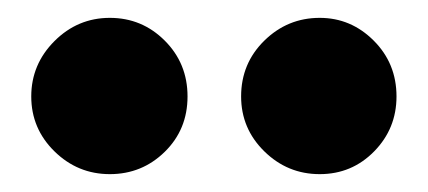

<svg xmlns="http://www.w3.org/2000/svg" viewBox="-20 -757 479 215"><path d="M15 -649Q15 -685 41 -711Q67 -737 103 -737Q139 -737 164.5 -711.5Q190 -686 190 -649Q190 -612 164.5 -587Q139 -562 103 -562Q67 -562 41 -587.5Q15 -613 15 -649ZM250 -649Q250 -686 276 -711.5Q302 -737 338 -737Q373 -737 398.5 -711.5Q424 -686 424 -649Q424 -613 399 -587.5Q374 -562 338 -562Q302 -562 276 -587.5Q250 -613 250 -649Z"/></svg>

Font: Prompt Black
Style: Regular
Weight: 900
Designer: Katatrad Team
Foundry: CadsonDemak
Version: Version 1.001